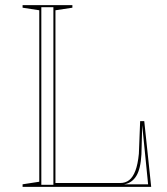

<svg xmlns="http://www.w3.org/2000/svg" viewBox="-20 -728 651 748"><path d="M68 0V-10L133 -20V-688L68 -698V-708H262V-698L196 -688V-15H448Q469 -15 483.5 -26.5Q498 -38 507.5 -63Q517 -88 521 -129L526 -256H542L569 0ZM141 -8H188V-700H141ZM557 -10 534 -240 531 -127Q528 -70 511 -42.5Q494 -15 464 -10Z"/></svg>

Font: Kalnia Glaze Thin Light
Style: Regular
Weight: 300
Version: Version 1.110